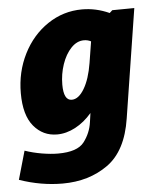

<svg xmlns="http://www.w3.org/2000/svg" viewBox="-89 -602 725 894"><g transform="rotate(-5 273.0 -155.0)"><path d="M468 -539 571 -540 491 -31Q468 119 379.5 182Q291 245 168 245Q67 245 -34 210L4 77Q42 90 83.5 97Q125 104 159 104Q249 104 280.5 63Q312 22 319 -29L325 -71Q290 -30 247.5 -7.5Q205 15 162 15Q96 15 53 -36.5Q10 -88 10 -191Q10 -290 52 -373.5Q94 -457 167 -506Q240 -555 328 -555Q393 -555 455 -527ZM341 -303 357 -403Q342 -411 324 -411Q291 -411 264 -382.5Q237 -354 221.5 -308.5Q206 -263 206 -214Q206 -140 244 -140Q276 -140 302.5 -184.5Q329 -229 341 -303Z"/></g></svg>

Font: Bitter Pro Black
Style: Italic
Weight: 900
Italic angle: -9°
Designer: Sol Matas, and Bitter project Authors
Foundry: Sol Matas
Version: Version 1.010